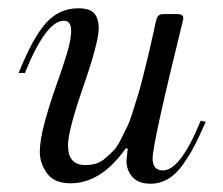

<svg xmlns="http://www.w3.org/2000/svg" viewBox="-20 -433 537 463"><path d="M343 10Q314 10 299.5 -6Q285 -22 285 -46L288 -75H283Q224 9 150 9Q111 9 93.5 -15Q76 -39 76 -67Q76 -95 88 -139Q100 -183 114.5 -223.5Q129 -264 140.5 -301Q152 -338 151.5 -360.5Q151 -383 134 -383Q91 -383 40 -257H25Q58 -340 90 -376.5Q122 -413 169 -413Q196 -413 207 -401Q218 -389 218 -365Q218 -331 181 -224.5Q144 -118 144 -83Q144 -35 185 -35Q199 -35 211 -38.5Q223 -42 234 -51.5Q245 -61 253.5 -69.5Q262 -78 271 -96Q280 -114 286.5 -127Q293 -140 301 -166Q309 -192 314 -208Q319 -224 327 -256.5Q335 -289 339.5 -307.5Q344 -326 352 -363Q355 -378 357 -385Q360 -399 373 -399H408Q426 -399 421 -383Q348 -87 348 -51Q348 -22 373 -22Q415 -22 464 -142L476 -139Q461 -105 450 -83.5Q439 -62 422.5 -38Q406 -14 386 -2Q366 10 343 10Z"/></svg>

Font: HK Venetian
Style: Italic
Weight: 400
Italic angle: -12°
Version: Version 1.000;PS 001.000;hotconv 1.0.88;makeotf.lib2.5.64775